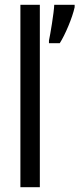

<svg xmlns="http://www.w3.org/2000/svg" viewBox="-20 -780 331 800"><path d="M146 0V-760H65V0ZM291 -750V-760H206C205 -728 189 -633 184 -611V-600H229C251 -634 282 -707 291 -750Z"/></svg>

Font: Noto Sans Gujarati ExtraCondensed
Style: Regular
Weight: 400
Width: 2
Designer: Jelle Bosma - Monotype Design Team, Universal Thirst
Foundry: Monotype Imaging Inc.
Version: Version 2.106